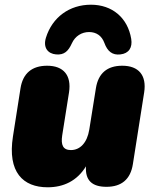

<svg xmlns="http://www.w3.org/2000/svg" viewBox="-20 -783 653 815"><path d="M182 12C250 12 307 -15 345 -77C341 -17 371 10 432 10C496 10 534 -22 544 -86L592 -391C603 -463 569 -504 499 -504C435 -504 397 -472 387 -408L359 -233C350 -177 320 -146 281 -146C247 -146 238 -168 244 -208L273 -391C284 -463 250 -504 180 -504C116 -504 77 -472 67 -408L35 -204C11 -52 78 12 182 12ZM218 -552C253 -549 270 -566 285 -599C299 -630 327 -647 358 -647C389 -647 412 -631 423 -601C436 -565 457 -548 491 -552C527 -556 543 -581 537 -618C522 -708 456 -763 366 -763C275 -763 202 -710 175 -623C162 -581 183 -555 218 -552Z"/></svg>

Font: SN Pro Black
Style: Italic
Weight: 900
Italic angle: -9°
Designer: Tobias Whetton
Foundry: Supernotes
Version: Version 1.001;Glyphs 3.2 (3249)